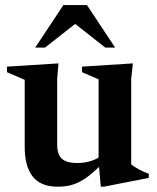

<svg xmlns="http://www.w3.org/2000/svg" viewBox="-20 -710 606 742"><path d="M201 -152Q201 -126 208.8 -110.2Q216.5 -94.5 233.8 -87.2Q251 -80 279.5 -80Q309 -80 335.5 -89.2Q362 -98.5 378 -113L393 -94.5Q361 -62 336.2 -41Q311.5 -20 290.2 -8.8Q269 2.5 248 7Q227 11.5 202.5 11.5Q138 11.5 106.8 -27.2Q75.5 -66 75.5 -143.5V-401.5L7 -431V-452.5L206 -465L201 -406.5ZM369.5 11.5 361 -85.5V-403.5L297 -431V-452.5L493.5 -465L487 -404.5V-75.5Q492 -70.5 500 -65.5Q508 -60.5 517.2 -55.2Q526.5 -50 536.2 -45.8Q546 -41.5 555 -38.5V-22.5L381.5 11.5ZM116 -526 225 -690.5H316L425 -526H387L251 -633H290L154 -526Z"/></svg>

Font: Newsreader 36pt SemiBold
Style: Regular
Weight: 600
Designer: Hugues Gentile
Foundry: Production Type
Version: Version 1.003